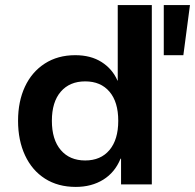

<svg xmlns="http://www.w3.org/2000/svg" viewBox="-20 -725 767 755"><path d="M278 10Q208 10 157 -22.5Q106 -55 78.5 -114Q51 -173 51 -250Q51 -326 78 -384Q105 -442 156 -475Q207 -508 276 -508Q337 -508 379.5 -481Q422 -454 442 -408H443V-705H577V0H456V-101H454Q432 -47 386 -18.5Q340 10 278 10ZM315 -94Q376 -94 410.5 -135Q445 -176 445 -250Q445 -324 410.5 -364.5Q376 -405 315 -405Q254 -405 219 -364.5Q184 -324 184 -250Q184 -176 219 -135Q254 -94 315 -94ZM624 -508V-705H727L701 -508Z"/></svg>

Font: Nunito Sans 8pt
Style: Bold
Weight: 700
Version: Version 3.101;gftools[0.9.27]